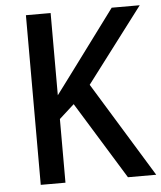

<svg xmlns="http://www.w3.org/2000/svg" viewBox="-52 -759 676 805"><g transform="rotate(-5 286.5 -357.0)"><path d="M573 0H454L254 -325L191 -268V0H87V-714H191V-368Q209 -392 229.5 -419.5Q250 -447 273 -478L448 -714H566L328 -400Z"/></g></svg>

Font: Noto Sans Sinhala SemiCondensed Medium
Style: Regular
Weight: 500
Width: 4
Designer: Jelle Bosma - Monotype Design Team
Foundry: Monotype Imaging Inc.
Version: Version 2.006; ttfautohint (v1.8.4.7-5d5b)